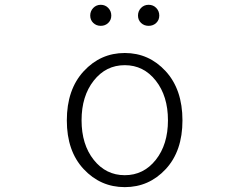

<svg xmlns="http://www.w3.org/2000/svg" viewBox="-20 -768 1040 801"><path d="M258.8 -265.6Q258.8 -394.5 329.1 -470.7Q399.4 -546.9 500.5 -546.9Q601.6 -546.9 671.4 -470.7Q741.2 -394.5 741.2 -265.6Q741.2 -137.7 671.4 -62.5Q601.6 12.7 500.5 12.7Q399.4 12.7 329.1 -62.5Q258.8 -137.7 258.8 -265.6ZM371.1 -101.1Q421.9 -37.1 500.5 -37.1Q579.1 -37.1 629.9 -101.1Q680.7 -165 680.7 -266.1Q680.7 -367.2 629.9 -431.6Q579.1 -496.1 500.5 -496.1Q421.9 -496.1 371.1 -431.6Q320.3 -367.2 320.3 -266.1Q320.3 -165 371.1 -101.1ZM356.4 -703.1Q356.4 -721.7 369.1 -734.9Q381.8 -748 400.4 -748Q418.9 -748 431.6 -734.9Q444.3 -721.7 444.3 -703.1Q444.3 -684.6 431.6 -672.4Q418.9 -660.2 400.4 -660.2Q381.8 -660.2 369.1 -672.4Q356.4 -684.6 356.4 -703.1ZM555.7 -703.1Q555.7 -721.7 568.4 -734.9Q581.1 -748 600.1 -748Q619.1 -748 631.8 -734.9Q644.5 -721.7 644.5 -703.1Q644.5 -684.6 631.8 -672.4Q619.1 -660.2 600.1 -660.2Q581.1 -660.2 568.4 -672.4Q555.7 -684.6 555.7 -703.1Z"/></svg>

Font: Gen Jyuu Gothic L Monospace Light
Style: Regular
Weight: 300
Designer: [Source Han Sans]
Ryoko NISHIZUKA  (kana & ideographs); Paul D. Hunt (Latin, Greek & Cyrillic); Wenlong ZHANG  (bopomofo
Version: Version 1.002.20150607